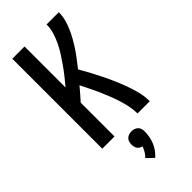

<svg xmlns="http://www.w3.org/2000/svg" viewBox="-305 -795 1109 1109"><g transform="rotate(-45 250.0 -240.5)"><path d="M60 0V-735H160V-400Q181 -425 201 -450Q221 -475 239.5 -501.5Q258 -528 275.5 -555Q293 -582 307 -611Q321 -640 330.5 -671.5Q340 -703 340 -735H440Q440 -705 432.5 -676.5Q425 -648 413 -621Q401 -594 386.5 -568Q372 -542 355.5 -517.5Q339 -493 321 -469.5Q303 -446 285 -423Q304 -390 322 -356.5Q340 -323 357 -288.5Q374 -254 389 -219Q404 -184 417 -148.5Q430 -113 439 -75.5Q448 -38 448 0H348Q348 -31 341.5 -62Q335 -93 325.5 -122.5Q316 -152 304.5 -181.5Q293 -211 280.5 -239.5Q268 -268 254 -296Q240 -324 226 -352Q210 -333 193.5 -314Q177 -295 160 -276V0ZM239 254 197 214Q210 202 219 187Q228 172 234 155Q225 153 217.5 148.5Q210 144 205 136.5Q200 129 198 120Q196 111 196 103Q196 92 199 81Q202 70 210 62.5Q218 55 228.5 51.5Q239 48 250 48Q261 48 271.5 51.5Q282 55 290 62.5Q298 70 301 81Q304 92 304 103Q304 124 300 145Q296 166 288 185.5Q280 205 267.5 222Q255 239 239 254Z"/></g></svg>

Font: Iosevka Term Curly Semibold
Style: Regular
Weight: 600
Designer: Belleve Invis
Foundry: Belleve Invis
Version: Version 32.3.0